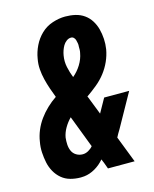

<svg xmlns="http://www.w3.org/2000/svg" viewBox="-113 -819 726 904"><g transform="rotate(-15 250.0 -367.5)"><path d="M168 8Q142 8 118 1.5Q94 -5 75.5 -20.5Q57 -36 45 -57.5Q33 -79 28 -103Q23 -127 21.5 -153Q20 -179 25 -205Q29 -232 40 -258.5Q51 -285 68 -308.5Q85 -332 106.5 -352.5Q128 -373 152 -389Q143 -412 135 -435.5Q127 -459 121 -483.5Q115 -508 113 -533.5Q111 -559 116 -585Q121 -616 135.5 -646Q150 -676 174 -699Q198 -722 230 -732.5Q262 -743 292 -743Q318 -743 341.5 -737.5Q365 -732 384 -718.5Q403 -705 415.5 -685Q428 -665 434 -642Q440 -619 441.5 -594Q443 -569 439 -544Q434 -515 421.5 -487Q409 -459 390 -434.5Q371 -410 346.5 -390Q322 -370 296 -352Q297 -351 297.5 -349.5Q298 -348 299 -346L333 -259L371 -327H493L402 -164Q396 -155 391.5 -146.5Q387 -138 382 -129L432 0H302L291 -30L283 -49Q264 -26 238 -11Q212 4 185 7ZM255 -458Q278 -477 294.5 -503.5Q311 -530 316 -559Q318 -567 318 -574.5Q318 -582 318 -590Q319 -598 317.5 -606Q316 -614 314 -621.5Q312 -629 306.5 -634.5Q301 -640 293 -640Q281 -640 270.5 -632Q260 -624 254 -613.5Q248 -603 244 -591.5Q240 -580 238 -568Q233 -539 239 -511Q245 -483 255 -458ZM205 -95Q219 -95 232.5 -102.5Q246 -110 255 -121L195 -278Q177 -260 164 -237.5Q151 -215 147 -192Q145 -175 146 -158Q147 -141 153.5 -126.5Q160 -112 174 -103.5Q188 -95 205 -95Z"/></g></svg>

Font: Iosevka Heavy
Style: Italic
Weight: 900
Italic angle: -9°
Monospace: yes
Designer: Belleve Invis
Foundry: Belleve Invis
Version: Version 32.5.0; ttfautohint (v1.8.4)